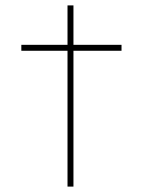

<svg xmlns="http://www.w3.org/2000/svg" viewBox="-20 -691 536 711"><path d="M230 0V-671H252V0ZM59 -503V-525H430V-503Z"/></svg>

Font: Lexend Exa Thin
Style: Regular
Weight: 250
Designer: Bonnie Shaver-Troup, Thomas Jockin
Foundry: Lexend
Version: Version 1.007